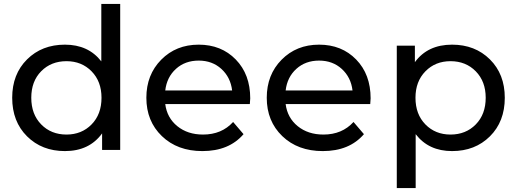

<svg xmlns="http://www.w3.org/2000/svg" viewBox="-20 -762 2628 976"><path d="M495 -742H591V0H499V-84Q434 6 310 6Q193 6 117.5 -69Q42 -144 42 -265Q42 -385 117.5 -460Q193 -535 310 -535Q429 -535 495 -450ZM318 -78Q395 -78 445.5 -129.5Q496 -181 496 -265Q496 -348 445.5 -399.5Q395 -451 318 -451Q240 -451 189.5 -400Q139 -349 139 -265Q139 -181 189.5 -129.5Q240 -78 318 -78Z M1252 -262Q1252 -251 1250 -233H820Q829 -163 881.5 -120.5Q934 -78 1012 -78Q1107 -78 1165 -142L1218 -80Q1144 6 1009 6Q882 6 803 -70Q724 -146 724 -265Q724 -382 799.5 -458.5Q875 -535 990 -535Q1105 -535 1178.5 -459.5Q1252 -384 1252 -262ZM820 -302H1160Q1152 -369 1105.5 -411.5Q1059 -454 990 -454Q921 -454 874.5 -412Q828 -370 820 -302Z M1864 -262Q1864 -251 1862 -233H1432Q1441 -163 1493.5 -120.5Q1546 -78 1624 -78Q1719 -78 1777 -142L1830 -80Q1756 6 1621 6Q1494 6 1415 -70Q1336 -146 1336 -265Q1336 -382 1411.5 -458.5Q1487 -535 1602 -535Q1717 -535 1790.5 -459.5Q1864 -384 1864 -262ZM1432 -302H1772Q1764 -369 1717.5 -411.5Q1671 -454 1602 -454Q1533 -454 1486.5 -412Q1440 -370 1432 -302Z M2278 -535Q2395 -535 2470.5 -460Q2546 -385 2546 -265Q2546 -144 2470.5 -69Q2395 6 2278 6Q2159 6 2093 -80V194H1997V-530H2089V-446Q2154 -535 2278 -535ZM2270 -78Q2348 -78 2398.5 -129.5Q2449 -181 2449 -265Q2449 -348 2398.5 -399.5Q2348 -451 2270 -451Q2193 -451 2142.5 -399.5Q2092 -348 2092 -265Q2092 -181 2142.5 -129.5Q2193 -78 2270 -78Z"/></svg>

Font: Montserrat
Style: Regular
Weight: 500
Designer: Julieta Ulanovsky
Foundry: Julieta Ulanovsky
Version: Version 7.200;PS 007.200;hotconv 1.0.88;makeotf.lib2.5.64775